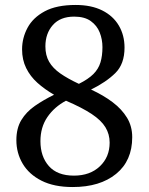

<svg xmlns="http://www.w3.org/2000/svg" viewBox="-20 -744 599 774"><path d="M273 10Q198 10 147.5 -15.5Q97 -41 71.5 -84Q46 -127 46 -179Q46 -227 66 -260Q86 -293 120.5 -317Q155 -341 198 -362Q160 -384 131 -410Q102 -436 85.5 -469.5Q69 -503 69 -545Q69 -591 91 -632Q113 -673 160.5 -698.5Q208 -724 285 -724Q348 -724 392 -702Q436 -680 459 -641Q482 -602 482 -552Q482 -486 445 -449.5Q408 -413 347 -383Q397 -360 434 -332Q471 -304 492 -269.5Q513 -235 513 -191Q513 -96 448 -43Q383 10 273 10ZM278 -36Q343 -36 382.5 -73.5Q422 -111 422 -169Q422 -203 405 -231Q388 -259 349.5 -284.5Q311 -310 246 -338Q199 -313 171 -272Q143 -231 143 -175Q143 -113 177 -74.5Q211 -36 278 -36ZM298 -406Q336 -425 356.5 -445.5Q377 -466 385 -492.5Q393 -519 393 -554Q393 -585 382 -613Q371 -641 346 -659Q321 -677 279 -677Q223 -677 193 -643Q163 -609 163 -557Q163 -521 178 -495Q193 -469 223 -448Q253 -427 298 -406Z"/></svg>

Font: Noto Serif Ethiopic
Style: Regular
Weight: 400
Designer: Monotype Design Team
Foundry: Monotype Imaging Inc.
Version: Version 2.102